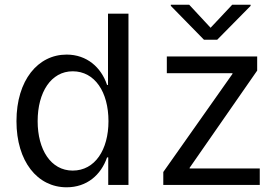

<svg xmlns="http://www.w3.org/2000/svg" viewBox="-20 -786 1185 816"><path d="M263 10C349 10 409 -42 435 -117H440V0H526V-728H439V-425H435C410 -500 349 -554 263 -554C142 -554 50 -446 50 -271C50 -100 139 10 263 10ZM140 -271C140 -394 197 -483 289 -483C383 -483 441 -395 441 -271C441 -150 384 -61 289 -61C196 -61 140 -150 140 -271ZM674 0H1084V-70H786V-73L1073 -486V-546H689V-475H968V-472L674 -55ZM706 -761 847 -617H903L1045 -761V-766H967L875 -668L784 -766H706Z"/></svg>

Font: Wafeq
Style: Regular
Weight: 400
Designer: Rasmus Andersson & Azza Alameddine
Foundry: Google & TypeTogether
Version: Version 3.000;FEAKit 1.0